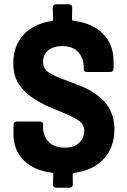

<svg xmlns="http://www.w3.org/2000/svg" viewBox="-20 -802 592 896"><path d="M325 5Q319 7 319 12L320 57Q320 74 303 74H244Q227 74 227 57L229 11Q229 6 223 4Q138 -6 90.5 -54Q43 -102 43 -175V-218Q43 -235 60 -235H164Q181 -235 181 -222V-208Q181 -167 207 -140Q233 -113 282 -113Q327 -113 350 -136Q373 -159 373 -192Q373 -222 345.5 -240.5Q318 -259 258 -283Q184 -312 147 -336Q96 -367 69 -407.5Q42 -448 42 -508Q42 -587 89 -639Q136 -691 222 -704Q228 -706 228 -711L226 -765Q226 -782 243 -782H300Q317 -782 317 -765L316 -712Q316 -707 322 -705Q411 -695 460.5 -644.5Q510 -594 510 -516V-483Q510 -466 493 -466H388Q371 -466 371 -476V-486Q371 -529 346 -558Q321 -587 271 -587Q229 -587 205 -567Q181 -547 181 -513Q181 -481 208 -463.5Q235 -446 296 -424Q337 -409 366 -397Q442 -363 478 -314.5Q514 -266 514 -199Q514 -115 464.5 -61Q415 -7 325 5Z"/></svg>

Font: Barlow
Style: Bold
Weight: 700
Designer: Jeremy Tribby
Foundry: Jeremy Tribby
Version: Version 1.101 August 23, 2024